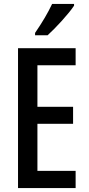

<svg xmlns="http://www.w3.org/2000/svg" viewBox="-20 -960 452 980"><path d="M358 -931V-940H246C225 -895 196 -846 159 -792V-780H223C265 -818 332 -891 358 -931ZM366 0V-88H171V-328H353V-415H171V-627H366V-714H72V0Z"/></svg>

Font: Noto Sans Sinhala UI ExtraCondensed Medium
Style: Regular
Weight: 500
Width: 2
Designer: Jelle Bosma - Monotype Design Team
Foundry: Monotype Imaging Inc.
Version: Version 2.006